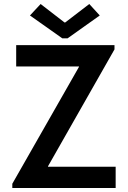

<svg xmlns="http://www.w3.org/2000/svg" viewBox="-20 -947 645 967"><path d="M42 -21.5 377.9 -610.4V-612.3H61.5V-719.7H556.6V-698.2L221.7 -109.4V-107.4H562.5V0H42ZM304.7 -834H308.6L429.7 -926.8L482.4 -869.1L320.3 -753.9H293.9L130.9 -869.1L184.6 -926.8Z"/></svg>

Font: Reddit Sans Strawberry SemiBold
Style: Regular
Weight: 600
Designer: Stephen Hutchings
Foundry: Reddit
Version: Version 1.013